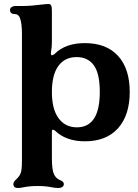

<svg xmlns="http://www.w3.org/2000/svg" viewBox="-20 -698 690 962"><path d="M47 224Q47 218 51 212Q55 206 61 201Q71 191 76 184Q85 171 87.5 153.5Q90 136 90 104V-528Q90 -581 80 -608Q76 -618 69 -623Q62 -628 50 -628Q41 -628 35.5 -633.5Q30 -639 30 -648Q30 -656 37.5 -662Q45 -668 60 -668H98Q132 -668 188 -675Q211 -678 223 -678Q233 -678 236.5 -670Q240 -662 240 -643V-490Q240 -462 236 -441Q235 -437 235 -431Q235 -421 241 -421Q246 -421 254 -428Q308 -482 405 -482Q513 -482 571.5 -418Q630 -354 630 -237Q630 -121 571.5 -55.5Q513 10 405 10Q311 10 256 -43Q250 -48 245 -48Q240 -48 240 -40V94Q240 151 250 174Q260 196 280 204Q300 212 300 224Q300 233 292.5 238.5Q285 244 270 244Q259 244 237 240Q209 234 169 234Q127 234 94 241Q82 244 70 244Q47 244 47 224ZM365 -60Q480 -60 480 -237Q480 -330 450 -371Q420 -412 364 -412Q305 -412 272.5 -367.5Q240 -323 240 -237Q240 -151 273.5 -105.5Q307 -60 365 -60Z"/></svg>

Font: Raigarh
Style: Bold
Weight: 700
Designer: jaikishan Patel
Foundry: MagicType
Version: Version 1.000